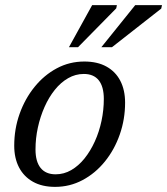

<svg xmlns="http://www.w3.org/2000/svg" viewBox="-20 -719 652 749"><path d="M309 -479Q360 -479 395.5 -459.2Q431 -439.5 449.5 -403.5Q468 -367.5 468 -318.5Q468 -253.5 447.2 -194.2Q426.5 -135 389.2 -89Q352 -43 302.2 -16.5Q252.5 10 195 10Q144 10 108.5 -10Q73 -30 54.2 -66Q35.5 -102 35.5 -150.5Q35.5 -216 56.5 -275Q77.5 -334 114.8 -380Q152 -426 201.5 -452.5Q251 -479 309 -479ZM197 -39Q229.5 -39 258 -55.5Q286.5 -72 309.8 -101Q333 -130 350 -167.5Q367 -205 376 -247.5Q385 -290 385 -333Q385 -381 365.2 -405.8Q345.5 -430.5 307 -430.5Q274.5 -430.5 245.8 -414Q217 -397.5 193.8 -368.5Q170.5 -339.5 153.8 -301.8Q137 -264 127.8 -221.8Q118.5 -179.5 118.5 -136Q118.5 -88.5 138.5 -63.8Q158.5 -39 197 -39ZM375.5 -535 507.5 -699H612L609 -685.5L417 -535ZM249 -535 339.5 -699H436L433.5 -686.5L284.5 -535Z"/></svg>

Font: Newsreader 12pt
Style: Italic
Weight: 400
Italic angle: -17°
Version: Version 1.003